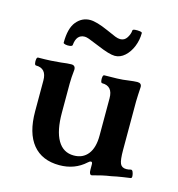

<svg xmlns="http://www.w3.org/2000/svg" viewBox="-99 -718 760 821"><g transform="rotate(15 281.0 -307.5)"><path d="M378 17Q375 17 372 12Q369 7 369 -5V-28Q369 -39 363 -39Q357 -39 350 -32Q303 11 235 11Q158 11 117 -39Q76 -89 76 -185V-321Q76 -375 29 -375Q24 -375 22.5 -384Q21 -393 22.5 -401.5Q24 -410 29 -410Q60 -410 85.5 -411.5Q111 -413 129 -415Q158 -419 174 -419Q192 -419 192 -400Q190 -382 189 -366Q188 -350 188 -337V-209Q188 -129 212.5 -87Q237 -45 284 -45Q324 -45 346.5 -73.5Q369 -102 369 -156V-321Q369 -375 322 -375Q317 -375 315.5 -384Q314 -393 315.5 -401.5Q317 -410 322 -410Q351 -410 378.5 -411Q406 -412 424 -415Q441 -417 449.5 -418Q458 -419 466 -419Q485 -419 485 -402Q484 -382 483 -365.5Q482 -349 482 -337V-123Q482 -78 489 -62.5Q496 -47 516 -47Q526 -47 536 -50Q542 -51 545.5 -42.5Q549 -34 549.5 -25Q550 -16 545 -15Q537 -14 510.5 -10Q484 -6 462 -1Q441 2 423.5 6Q406 10 388 15Q385 16 382.5 16.5Q380 17 378 17ZM343 -502Q319 -502 265 -525Q229 -540 217.5 -544Q206 -548 199 -548Q162 -548 158 -500Q157 -495 147 -493.5Q137 -492 127.5 -494Q118 -496 118 -500Q118 -564 142.5 -593.5Q167 -623 203 -623Q231 -623 283 -600Q312 -587 324.5 -582Q337 -577 347 -577Q366 -577 376.5 -593.5Q387 -610 388 -626Q388 -631 398.5 -632Q409 -633 419.5 -631.5Q430 -630 430 -626Q430 -595 418.5 -566.5Q407 -538 387 -520Q367 -502 343 -502Z"/></g></svg>

Font: Junicode SmExp
Style: Bold
Weight: 700
Width: 6
Designer: Peter S. Baker
Version: Version 2.205; ttfautohint (v1.8.4)